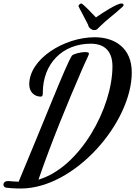

<svg xmlns="http://www.w3.org/2000/svg" viewBox="-79 -981 777 1103"><path d="M678 -565C678 -706 580 -767 465 -767C290 -767 89 -643 89 -496C89 -453 118 -426 155 -426C166 -426 167 -436 167 -449C167 -614 279 -730 443 -730C526 -730 567 -682 567 -600C567 -362 381 -19 142 51C220 -174 304 -377 392 -581C411 -626 432 -664 432 -674C432 -681 414 -682 411 -682C388 -682 342 -672 334 -661C301 -612 176 -289 28 63C1 62 -20 60 -30 59C-42 59 -55 61 -59 76C-61 85 -55 95 -45 97C-34 99 4 102 40 102C351 102 678 -278 678 -565ZM373 -943C381 -925 398 -897 427 -839C429 -820 450 -808 462 -808C478 -808 482 -816 491 -825C537 -871 572 -893 625 -942C629 -945 631 -949 631 -952C631 -957 627 -961 619 -961C592 -961 510 -907 472 -881C398 -960 389 -961 389 -961C383 -961 372 -954 372 -946C372 -945 372 -944 373 -943Z"/></svg>

Font: Mervale Script
Style: Regular
Weight: 400
Designer: Astigmatic (AOETI)
Foundry: Astigmatic (AOETI)
Version: Version 1.000